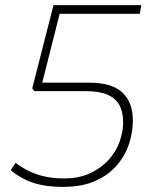

<svg xmlns="http://www.w3.org/2000/svg" viewBox="-20 -720 614 750"><path d="M22 -55 41 -84Q63 -67 89.5 -53.5Q116 -40 150.5 -31.5Q185 -23 230 -23Q289 -23 332.5 -43.5Q376 -64 405 -96.5Q434 -129 447.5 -167.5Q461 -206 461 -242Q461 -283 446 -310Q431 -337 399 -350.5Q367 -364 315 -364H114L106 -375L189 -700H532L526 -666H213L145 -397H330Q416 -397 457.5 -359Q499 -321 499 -249Q499 -205 484.5 -159.5Q470 -114 437.5 -75.5Q405 -37 353 -13.5Q301 10 226 10Q179 10 142 2.5Q105 -5 75.5 -20Q46 -35 22 -55Z"/></svg>

Font: Georama ExtraCondensed Thin ExtraLight
Style: Italic
Weight: 250
Italic angle: -9°
Version: Version 1.001